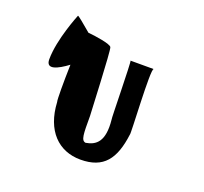

<svg xmlns="http://www.w3.org/2000/svg" viewBox="-96 -948 776 732"><g transform="rotate(20 292.5 -582.0)"><path d="M56 -645C56 -602 99 -623 139 -653C137 -582 137 -509 140 -502C146 -388 209 -326 298 -326C392 -326 430 -378 443 -480C447 -480 430 -746 443 -746H349C353 -746 356 -508 358 -510C367 -423 336 -400 295 -393C276 -396 276 -420 276 -495C275 -503 265 -758 259 -768C255 -779 189 -789 162 -791C132 -816 102 -842 102 -838C102 -838 56 -726 56 -645Z"/></g></svg>

Font: Ampere
Style: SuCnd
Weight: 400
Version: Version 1